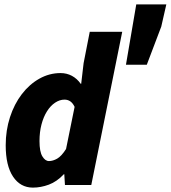

<svg xmlns="http://www.w3.org/2000/svg" viewBox="-20 -843 778 875"><path d="M130 12Q73 12 39.5 -38Q6 -88 6 -181Q6 -249 25.5 -309Q45 -369 79.5 -414Q114 -459 159.5 -484.5Q205 -510 256 -510Q284 -510 307.5 -497.5Q331 -485 348 -461H350L361 -555L389 -698H537L396 0H276L273 -49H271Q239 -15 202.5 -1.5Q166 12 130 12ZM203 -109Q221 -109 240.5 -120Q260 -131 281 -164L320 -356Q312 -373 300.5 -381Q289 -389 274 -389Q252 -389 231 -375Q210 -361 194 -335.5Q178 -310 169 -275.5Q160 -241 160 -200Q160 -152 173 -130.5Q186 -109 203 -109ZM554 -548 601 -823H738L715 -722L649 -548Z"/></svg>

Font: Source Code Pro ExtraLight ExtraBold
Style: Italic
Weight: 800
Italic angle: -11°
Monospace: yes
Version: Version 1.016;hotconv 1.0.116;makeotfexe 2.5.65601